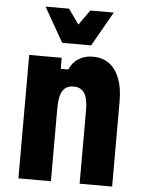

<svg xmlns="http://www.w3.org/2000/svg" viewBox="-58 -907 716 953"><g transform="rotate(5 300.0 -430.5)"><path d="M70 0V-615H232V-560H270Q284 -595 314.5 -614.5Q345 -634 386 -634Q434 -634 467.5 -609.5Q501 -585 519 -538.5Q537 -492 537 -426V0H375V-368Q375 -424 357.5 -451Q340 -478 304 -478Q267 -478 249.5 -451Q232 -424 232 -368V0ZM470 -861 372 -689H228L130 -861H247L342 -727H258L353 -861Z"/></g></svg>

Font: Martian Mono Condensed
Style: Bold
Weight: 700
Width: 3
Designer: Roman Shamin
Foundry: Evil Martians
Version: Version 1.000